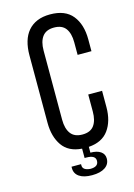

<svg xmlns="http://www.w3.org/2000/svg" viewBox="-128 -773 692 992"><g transform="rotate(-15 218.0 -277.5)"><path d="M242 -707C215.3 -707 192.2 -702.8 172.5 -694.5C152.8 -686.2 136.5 -674.3 123.5 -659C110.5 -643.7 100.8 -625.2 94.5 -603.5C88.2 -581.8 85 -557.7 85 -531V-169C85 -119.7 96.2 -79 118.5 -47C140.8 -15 175.7 2.7 223 6V56H232C264.7 56 281 66 281 86C281 107.3 266.7 118 238 118C210.7 116 197 106.3 197 89V82H146V90C146 109.3 154 124.5 170 135.5C186 146.5 208.7 152 238 152C268 152 291.3 146.3 308 135C324.7 123.7 333 108 333 88C333 72 326.5 59.5 313.5 50.5C300.5 41.5 282.3 37 259 37V6C307 2.7 342.5 -14.8 365.5 -46.5C388.5 -78.2 400 -119 400 -169V-256H326V-165C326 -133 319.5 -108.2 306.5 -90.5C293.5 -72.8 272.7 -64 244 -64C216 -64 195.3 -72.8 182 -90.5C168.7 -108.2 162 -133 162 -165V-535C162 -567 168.7 -591.8 182 -609.5C195.3 -627.2 216 -636 244 -636C272.7 -636 293.5 -627.2 306.5 -609.5C319.5 -591.8 326 -567 326 -535V-468H400V-531C400 -584.3 387.2 -627 361.5 -659C335.8 -691 296 -707 242 -707Z"/></g></svg>

Font: Bebas Neue Regular two
Style: Regular2
Weight: 400
Designer: Ryoichi Tsunekawa & LGV (GE)
Foundry: Free Software Foundation, Inc.
Version: Version 1.003 August 13, 2016